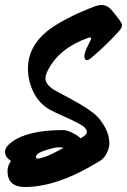

<svg xmlns="http://www.w3.org/2000/svg" viewBox="-45 -788 509 769"><path d="M434 -666Q387 -613 324 -559Q310 -547 303 -547Q293 -547 293 -562.5Q293 -578 306.5 -604Q320 -630 320 -634Q320 -638 316.5 -638Q313 -638 307 -636Q192 -595 147 -507Q137 -487 137 -474Q137 -448 177 -425Q183 -421 231 -396Q328 -344 353 -312Q393 -262 393 -214Q393 -195 382.5 -174.5Q372 -154 356 -144Q187 -39 55 -39Q-15 -39 -15 -103Q-15 -124 -1 -143Q-25 -160 -25 -179.5Q-25 -199 2 -219Q66 -267 208 -267Q223 -267 244 -256.5Q265 -246 278 -234Q303 -248 303 -259Q303 -270 290 -281Q271 -295 219.5 -318Q168 -341 154 -349Q112 -373 89.5 -418Q67 -463 67 -513.5Q67 -564 92.5 -605.5Q118 -647 164 -678Q234 -725 339 -764Q353 -768 361 -768Q384 -768 400 -750Q444 -698 444 -688Q444 -678 434 -666ZM99 -159Q99 -153 106 -153Q133 -153 210 -196Q200 -198 187 -198Q174 -198 136.5 -186Q99 -174 99 -159Z"/></svg>

Font: Ma Shan Zheng
Style: Regular
Weight: 400
Designer: ZhongQi
Foundry: ZhongQi
Version: Version 2.001